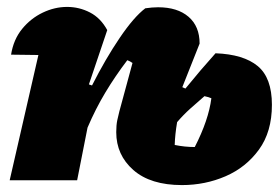

<svg xmlns="http://www.w3.org/2000/svg" viewBox="-20 -521 806 555"><path d="M8 0 91 -362Q66 -362 12 -363Q19 -407 44 -437.5Q69 -468 103.5 -484.5Q138 -501 174 -501Q209 -501 240 -485Q271 -469 290 -434L237 -277L246 -274Q285 -351 326 -411.5Q367 -472 400 -497Q420 -500 437 -500Q493 -500 525 -472.5Q557 -445 557 -395L507 -269L516 -265Q559 -318 603 -367Q684 -364 725 -330Q766 -296 766 -218Q766 -140 728.5 -88.5Q691 -37 632 -11.5Q573 14 506 14Q415 14 365.5 -29.5Q316 -73 316 -139Q316 -159 319 -173.5Q322 -188 325 -199L363 -339Q356 -344 348 -347Q313 -301 284.5 -253.5Q256 -206 233 -152L203 0ZM485 -102Q514 -96 543 -96Q583 -174 591 -237Q581 -241 571 -243Q550 -225 530 -207Q510 -189 492 -168Q486 -133 485 -102Z"/></svg>

Font: Piazzolla Black
Style: Italic
Weight: 900
Italic angle: -11.3°
Designer: Juan Pablo del Peral
Foundry: Huerta Tipografica
Version: Version 1.330